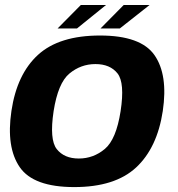

<svg xmlns="http://www.w3.org/2000/svg" viewBox="-20 -741 708 765"><path d="M276 4.4Q438.2 4.4 522.3 -73.7Q606.4 -151.9 628.6 -298.7Q650 -443.3 595.5 -521.4Q540.9 -599.5 378.7 -599.5Q215.9 -599.5 131.6 -522.6Q47.3 -445.7 25.5 -298.7Q4.1 -154.2 58.7 -74.9Q113.2 4.4 276 4.4ZM293.9 -109.4Q235.8 -109.4 206.1 -147Q176.5 -184.7 193.6 -298Q211.2 -410.4 256.6 -448Q302.1 -485.7 360.2 -485.7Q418.7 -485.7 448.3 -448.4Q477.8 -411 460.5 -298Q443 -185.3 397.5 -147.4Q352.1 -109.4 293.9 -109.4ZM209.4 -627.5H286.6L402.4 -721.1H302ZM380.4 -627.5H457.3L576 -721.1H472.9Z"/></svg>

Font: Anybody Thin
Style: Italic
Weight: 100
Italic angle: -10°
Designer: Tyler Finck
Foundry: Etcetera Type Company
Version: Version 1.114;gftools[0.9.25]